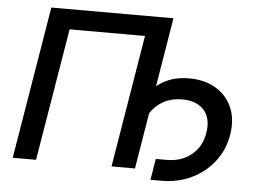

<svg xmlns="http://www.w3.org/2000/svg" viewBox="-53 -797 1222 913"><g transform="rotate(5 557.5 -340.5)"><path d="M738.8 -727.5 618.7 0H506.8L611.3 -631.8H251.5L146.5 0H35.2L155.8 -727.5ZM696.8 47.4 713.4 -53.7H765.6Q835 -53.7 883.1 -92.3Q931.2 -130.9 941.9 -197.8Q953.6 -267.1 918.5 -306.9Q883.3 -346.7 814 -346.7Q743.2 -346.7 695.1 -304.7Q647 -262.7 635.3 -189.9H581.5Q595.2 -273.9 628.9 -331.8Q662.6 -389.6 715.3 -419.4Q768.1 -449.2 837.9 -449.2Q913.1 -449.2 966.3 -417.2Q1019.5 -385.3 1043.7 -328.6Q1067.9 -272 1055.7 -198.7Q1043.5 -125.5 1000.2 -70.1Q957 -14.6 892.1 16.4Q827.1 47.4 749 47.4Z"/></g></svg>

Font: Inter Medium
Style: Italic
Weight: 500
Italic angle: -9.3988°
Designer: Rasmus Andersson
Foundry: rsms
Version: Version 4.001;git-66647c0bb